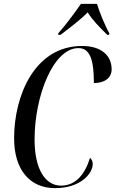

<svg xmlns="http://www.w3.org/2000/svg" viewBox="-20 -964 598 994"><path d="M282 -792 281 -784H294C346 -824 398 -863 434 -900C457 -863 489 -829 535 -784H545L546 -792C526 -826 494 -903 482 -944H399C367 -898 320 -834 282 -792ZM265 10C398 10 460 -66 460 -115C460 -130 454 -139 446 -147C421 -65 374 -3 296 -3C214 -3 159 -88 159 -242C159 -467 256 -715 386 -715C448 -715 466 -649 466 -534C518 -534 558 -558 558 -605C558 -676 505 -726 405 -726C159 -726 53 -468 53 -248C53 -83 136 10 265 10Z"/></svg>

Font: Noto Serif Display ExtraCondensed Medium
Style: Italic
Weight: 500
Width: 2
Italic angle: -12°
Designer: Monotype Design Team
Foundry: Monotype Imaging Inc.
Version: Version 2.009